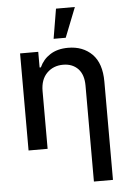

<svg xmlns="http://www.w3.org/2000/svg" viewBox="-63 -823 724 1074"><g transform="rotate(-5 298.5 -286.0)"><path d="M71 0V-545H173V-457H180Q200 -501 239 -526Q280 -553 341 -553Q424 -553 476 -501Q527 -449 527 -347V205H420V-334Q420 -394 390 -427Q358 -461 305 -461Q250 -461 214 -425Q178 -389 178 -324V0ZM399 -777 333 -610H265L293 -777Z"/></g></svg>

Font: Sinter Medium
Style: Regular
Weight: 500
Foundry: Adobe & rsms
Version: Version 1.000